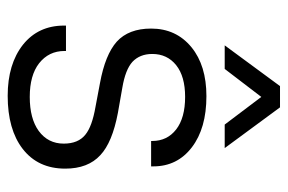

<svg xmlns="http://www.w3.org/2000/svg" viewBox="-145 -601 752 502"><g transform="rotate(90 231.0 -350.0)"><path d="M96.7 -34.2Q46.9 -74.2 46.9 -141.6V-146.5H113.3V-142.6Q113.3 -101.6 145.5 -76.2Q176.8 -51.8 233.4 -51.8Q290 -51.8 322.3 -75.2Q355.5 -99.6 355.5 -140.6Q355.5 -178.7 332 -197.3Q310.5 -214.8 259.8 -223.6L197.3 -235.4Q123 -249 88.9 -279.3Q54.7 -310.5 54.7 -369.1Q54.7 -434.6 103.5 -474.6Q151.4 -513.7 231.4 -513.7Q315.4 -513.7 365.2 -475.6Q415 -437.5 415 -375V-369.1H348.6V-372.1Q348.6 -411.1 318.4 -434.6Q288.1 -458 233.4 -458Q179.7 -458 150.4 -434.6Q121.1 -411.1 121.1 -372.1Q121.1 -339.8 141.6 -320.3Q162.1 -301.8 209 -293.9L275.4 -282.2Q352.5 -267.6 385.7 -236.3Q420.9 -204.1 420.9 -144.5Q420.9 -73.2 369.1 -33.2Q318.4 5.9 230.5 5.9Q147.5 5.9 96.7 -34.2ZM205.1 -706.1H260.7L367.2 -561.5H305.7L233.4 -657.2L160.2 -561.5H98.6Z"/></g></svg>

Font: Dinish
Style: Regular
Weight: 400
Designer: Bert Driehuis
Foundry: Playbeing
Version: Version 3.006; git-39231f3c-release